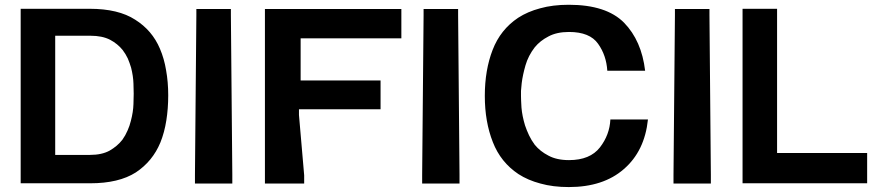

<svg xmlns="http://www.w3.org/2000/svg" viewBox="-20 -757 3611 793"><path d="M350.6 -720.7Q468.8 -720.7 538.1 -675.8Q608.4 -631.8 640.6 -555.7Q658.2 -514.6 666 -466.8Q674.8 -418 674.8 -363.3Q674.8 -308.6 667 -259.8Q659.2 -210 642.6 -168.9Q610.4 -90.8 541 -44.9Q470.7 0 352.5 0Q256.8 0 65.4 0Q65.4 -240.2 65.4 -720.7Q136.7 -720.7 208 -720.7Q279.3 -720.7 350.6 -720.7ZM351.6 -117.2Q400.4 -117.2 432.6 -134.8Q464.8 -153.3 485.4 -179.7Q498 -197.3 506.8 -217.8Q515.6 -237.3 520.5 -257.8Q530.3 -294.9 531.2 -327.1Q532.2 -359.4 532.2 -370.1Q532.2 -381.8 531.2 -412.1Q530.3 -442.4 521.5 -477.5Q515.6 -497.1 507.8 -515.6Q499 -534.2 486.3 -550.8Q465.8 -576.2 434.6 -592.8Q402.3 -609.4 353.5 -609.4Q304.7 -609.4 208 -609.4Q208 -445.3 208 -117.2Q244.1 -117.2 279.3 -117.2Q315.4 -117.2 351.6 -117.2Z M791 -719.7Q838.9 -719.7 933.6 -719.7Q933.6 -711.9 933.6 -694.3Q935.5 -474.6 939.5 -35.2Q939.5 -23.4 939.5 1Q887.7 1 785.2 1Q785.2 -6.8 785.2 -23.4Q785.2 -27.3 785.2 -35.2Q787.1 -254.9 791 -694.3Q791 -703.1 791 -719.7Q791 -719.7 791 -719.7Z M1074.2 -719.7Q1262.7 -719.7 1637.7 -719.7Q1637.7 -679.7 1637.7 -598.6Q1499 -598.6 1221.7 -598.6Q1221.7 -540 1221.7 -424.8Q1332 -424.8 1551.8 -424.8Q1551.8 -384.8 1551.8 -305.7Q1439.5 -305.7 1214.8 -305.7Q1214.8 -297.9 1214.8 -282.2Q1221.7 -199.2 1236.3 -33.2Q1236.3 -22.5 1236.3 1Q1182.6 1 1074.2 1Q1074.2 -179.7 1074.2 -359.4Q1074.2 -540 1074.2 -719.7Z M1729.5 -719.7Q1777.3 -719.7 1872.1 -719.7Q1872.1 -711.9 1872.1 -694.3Q1874 -474.6 1877.9 -35.2Q1877.9 -23.4 1877.9 1Q1826.2 1 1723.6 1Q1723.6 -6.8 1723.6 -23.4Q1723.6 -27.3 1723.6 -35.2Q1725.6 -254.9 1729.5 -694.3Q1729.5 -703.1 1729.5 -719.7Q1729.5 -719.7 1729.5 -719.7Z M2330.1 -95.7Q2417 -95.7 2458 -148.4Q2498 -200.2 2501 -263.7Q2552.7 -263.7 2656.2 -263.7Q2642.6 -132.8 2556.6 -58.6Q2471.7 15.6 2329.1 15.6Q2263.7 15.6 2211.9 1Q2160.2 -12.7 2121.1 -38.1Q2047.9 -86.9 2015.6 -169.9Q1982.4 -253.9 1982.4 -360.4Q1982.4 -360.4 1982.4 -361.3Q1982.4 -467.8 2014.6 -550.8Q2046.9 -634.8 2120.1 -683.6Q2159.2 -709 2210.9 -722.7Q2262.7 -737.3 2329.1 -737.3Q2484.4 -737.3 2557.6 -663.1Q2629.9 -588.9 2644.5 -464.8Q2591.8 -464.8 2488.3 -464.8Q2484.4 -528.3 2450.2 -576.2Q2416 -625 2330.1 -625Q2279.3 -625 2245.1 -606.4Q2210.9 -588.9 2188.5 -561.5Q2162.1 -527.3 2150.4 -487.3Q2138.7 -446.3 2134.8 -414.1Q2132.8 -396.5 2131.8 -381.8Q2131.8 -368.2 2131.8 -360.4Q2131.8 -345.7 2133.8 -312.5Q2136.7 -278.3 2148.4 -239.3Q2155.3 -218.8 2165 -198.2Q2174.8 -177.7 2188.5 -159.2Q2210.9 -131.8 2245.1 -114.3Q2279.3 -95.7 2330.1 -95.7Z M2767.6 -719.7Q2815.4 -719.7 2910.2 -719.7Q2910.2 -711.9 2910.2 -694.3Q2912.1 -474.6 2916 -35.2Q2916 -23.4 2916 1Q2864.3 1 2761.7 1Q2761.7 -6.8 2761.7 -23.4Q2761.7 -27.3 2761.7 -35.2Q2763.7 -254.9 2767.6 -694.3Q2767.6 -703.1 2767.6 -719.7Q2767.6 -719.7 2767.6 -719.7Z M3189.5 -720.7Q3189.5 -522.5 3189.5 -125Q3313.5 -125 3561.5 -125Q3561.5 -84 3561.5 0Q3389.6 0 3046.9 0Q3046.9 -240.2 3046.9 -720.7Q3093.8 -720.7 3189.5 -720.7Q3189.5 -720.7 3189.5 -720.7Z"/></svg>

Font: Post Neon Display
Style: Regular
Weight: 700
Designer: Ward Goes
Version: Version 1.0